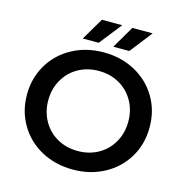

<svg xmlns="http://www.w3.org/2000/svg" viewBox="-127 -1012 1096 1140"><g transform="rotate(15 421.0 -442.0)"><path d="M44 -350Q44 -452 93 -534.5Q142 -617 228 -663.5Q314 -710 421 -710Q528 -710 614 -663.5Q700 -617 749 -535Q798 -453 798 -350Q798 -247 749 -165Q700 -83 614 -36.5Q528 10 421 10Q314 10 228 -36.5Q142 -83 93 -165.5Q44 -248 44 -350ZM667 -350Q667 -420 635 -476.5Q603 -533 547 -564.5Q491 -596 421 -596Q351 -596 295 -564.5Q239 -533 207 -476.5Q175 -420 175 -350Q175 -280 207 -223.5Q239 -167 295 -135.5Q351 -104 421 -104Q491 -104 547 -135.5Q603 -167 635 -223.5Q667 -280 667 -350ZM359 -894H484L376 -757H278ZM546 -894H671L564 -757H466Z"/></g></svg>

Font: Montserrat Alternates SemiBold
Style: Regular
Weight: 600
Designer: Julieta Ulanovsky
Foundry: Julieta Ulanovsky
Version: Version 7.200